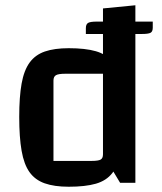

<svg xmlns="http://www.w3.org/2000/svg" viewBox="-20 -694 615 729"><path d="M306 -587Q306 -602 314.5 -607Q323 -612 347 -612H560V-589Q560 -574 551.5 -569.5Q543 -565 519 -565H306ZM241 -511Q304 -511 344 -499.5Q384 -488 406.5 -459Q429 -430 438.5 -379.5Q448 -329 448 -250Q448 -170 438.5 -118Q429 -66 406.5 -37Q384 -8 344 3.5Q304 15 241 15Q186 15 149.5 2Q113 -11 92 -40.5Q71 -70 62 -121.5Q53 -173 53 -250Q53 -326 62 -376.5Q71 -427 92.5 -456.5Q114 -486 150.5 -498.5Q187 -511 241 -511ZM371 -414H228Q202 -414 192.5 -408.5Q183 -403 183 -388V-83H327Q353 -83 362 -88Q371 -93 371 -108ZM494 -674V0H436L371 -108V-662Z"/></svg>

Font: Changa Medium
Style: Regular
Weight: 500
Designer: Eduardo Rodriguez Tunni
Foundry: Eduardo Rodriguez Tunni
Version: Version 3.003